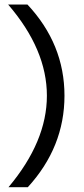

<svg xmlns="http://www.w3.org/2000/svg" viewBox="-20 -736 362 832"><path d="M259.4 -321.3Q259.4 -98.5 100.5 75.2H16.8Q183.2 -122.8 183.2 -321.3Q183.2 -521.3 15.3 -716.3H99Q259.4 -545 259.4 -321.3Z"/></svg>

Font: Shan Wanhai
Style: Regular
Weight: 400
Designer: Khon Soe Zaw Thu
Foundry: Shan Unicode
Version: Version 1.00 June 3, 2017, initial release